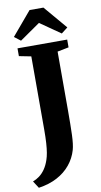

<svg xmlns="http://www.w3.org/2000/svg" viewBox="-146 -1031 668 1275"><g transform="rotate(-10 188.0 -393.5)"><path d="M-23.5 145.5Q0.5 136.5 21.2 121Q42 105.5 59.2 80.8Q76.5 56 88.5 20.5Q95.5 0.5 100 -26Q104.5 -52.5 107 -90.2Q109.5 -128 109.5 -180.5V-674.5L28.5 -690.5V-743H363.5V-690.5L287 -675.5V-275Q287 -180.5 284.8 -115Q282.5 -49.5 272.5 -14.5Q257 39.5 221.2 83Q185.5 126.5 131.5 155Q77.5 183.5 7.5 193.5ZM60.5 -789 18 -821.5 151.5 -979.5H245L378.5 -822.5L335.5 -789L198 -884.5Z"/></g></svg>

Font: Merriweather 60pt Black
Style: Regular
Weight: 900
Version: Version 2.100